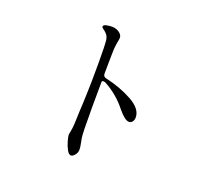

<svg xmlns="http://www.w3.org/2000/svg" viewBox="-135 -956 1270 1161"><g transform="rotate(20 500.0 -375.5)"><path d="M470 -478Q568 -456 643.5 -414Q719 -372 719 -317Q719 -300 710.5 -289Q702 -278 689 -278Q662 -278 618 -332Q559 -407 476 -452Q468 -456 461 -456Q451 -456 451 -447L450 -283Q450 -114 455 -88Q456 -81 461 -56.5Q466 -32 466 -18Q466 2 453 17.5Q440 33 429 33Q415 33 402.5 10.5Q390 -12 382 -40.5Q374 -69 374 -80Q374 -86 378 -104.5Q382 -123 384 -153L387 -234Q389 -264 390 -292.5Q391 -321 392 -346Q395 -413 395 -550Q395 -660 391 -695Q388 -716 379 -727.5Q370 -739 361.5 -745.5Q353 -752 350 -754Q342 -760 342 -764Q342 -776 361 -780Q380 -784 397 -784Q431 -784 453 -762Q464 -751 464 -736Q464 -729 463 -724Q462 -719 461 -715Q460 -710 456.5 -687Q453 -664 453 -636Q453 -629 452 -590Q451 -551 451 -502Q451 -482 470 -478Z"/></g></svg>

Font: Shippori Mincho B1
Style: Regular
Weight: 400
Designer: FONTDASU
Foundry: FONTDASU / Google Inc. / but / Adobe
Version: Version 3.110; ttfautohint (v1.8.3)